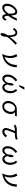

<svg xmlns="http://www.w3.org/2000/svg" viewBox="3480 -4400 1039 8040"><g transform="rotate(90 4000.0 -380.5)"><path d="M845.7 -85Q792 43.9 696.8 43.9Q636.7 43.9 605.5 -5.4Q581.1 -43.5 568.8 -119.1Q510.3 -48.3 458.5 -11.2Q381.8 43.9 299.8 43.9Q217.3 43.9 172.9 -16.1Q134.8 -67.4 134.8 -147.5Q134.8 -301.8 245.6 -442.4Q356 -583 481.9 -583Q564.9 -583 599.1 -506.3Q625.5 -446.8 628.9 -321.8Q700.2 -431.6 751 -564.9H846.7Q758.3 -357.9 639.6 -201.2Q647 -116.2 660.6 -79.1Q675.8 -39.1 703.1 -39.1Q754.4 -39.1 787.6 -144ZM553.7 -220.7Q553.7 -329.1 539.1 -422.4Q536.1 -441.4 527.8 -458Q506.8 -500 462.9 -500Q405.3 -500 340.3 -429.2Q273.9 -357.4 244.6 -261.2Q229 -209.5 229 -161.1Q229 -110.8 246.1 -79.6Q268.6 -39.1 313 -39.1Q376.5 -39.1 445.8 -97.2Q481.4 -127.4 518.6 -173.8Q553.7 -217.3 553.7 -220.7Z M1149.9 -445.8Q1175.8 -494.6 1209.5 -524.9Q1272.9 -583 1354.5 -583Q1528.8 -583 1528.8 -275.9Q1641.1 -434.6 1791 -571.8L1856 -507.8Q1673.8 -361.3 1525.9 -161.1Q1520 -10.3 1482.9 60.1Q1452.1 119.1 1409.7 119.1Q1369.1 119.1 1369.1 47.9Q1369.1 -53.7 1460 -187Q1459.5 -350.6 1438 -417Q1408.7 -507.8 1348.6 -507.8Q1279.8 -507.8 1221.7 -403.8Z M2796.9 -564.9Q2792.5 -392.1 2735.4 -273.4Q2652.8 -102.5 2476.1 -19Q2380.9 25.9 2238.8 48.8Q2324.7 -115.2 2324.7 -269Q2324.7 -416.5 2245.6 -542L2335.9 -586.9Q2412.6 -447.8 2412.6 -294.9Q2412.6 -167 2356.9 -45.9Q2530.8 -111.3 2618.2 -247.1Q2697.8 -371.1 2700.7 -564.9Z M3543.5 -666 3629.4 -879.9H3738.8L3606.9 -666ZM3707 -530.8 3772 -581.1Q3884.3 -461.4 3884.3 -293.9Q3884.3 -159.2 3820.3 -64.5Q3747.6 42 3636.7 42Q3514.6 42 3469.2 -98.1Q3389.2 42 3276.4 42Q3189.5 42 3140.6 -31.7Q3102.1 -89.4 3102.1 -179.2Q3102.1 -330.6 3205.1 -460Q3251 -518.1 3332 -582L3388.2 -520Q3192.9 -373 3192.9 -182.1Q3192.9 -132.3 3208.5 -97.2Q3232.9 -43 3282.2 -43Q3379.4 -43 3452.1 -191.9Q3450.7 -214.8 3450.7 -231.4Q3450.7 -346.2 3494.1 -404.3Q3510.7 -426.8 3528.3 -426.8Q3563 -426.8 3563 -345.7Q3563 -266.1 3518.1 -183.1Q3543 -43 3635.7 -43Q3697.3 -43 3741.7 -106.4Q3793.5 -177.7 3793.5 -295.9Q3793.5 -397 3752.4 -469.2Q3735.8 -498.5 3707 -530.8Z M4856 -564.9 4832 -488.8H4674.8Q4753.9 -430.7 4753.9 -323.2Q4753.9 -180.2 4675.8 -76.7Q4586.9 42 4440.4 42Q4343.3 42 4278.8 -19Q4209 -85.4 4209 -196.3Q4209 -319.8 4279.3 -418.5Q4330.6 -489.7 4406.2 -528.8Q4475.6 -564.9 4555.2 -564.9ZM4521.5 -486.8Q4438 -486.8 4374.5 -410.2Q4299.8 -319.8 4299.8 -195.8Q4299.8 -145 4319.8 -107.4Q4358.4 -36.1 4442.9 -36.1Q4519 -36.1 4578.6 -97.7Q4619.1 -139.2 4641.1 -200.2Q4663.1 -260.3 4663.1 -325.7Q4663.1 -407.2 4622.6 -448.7Q4585 -486.8 4521.5 -486.8Z M5199.2 -504.9Q5289.1 -564.9 5417 -564.9H5637.2Q5742.7 -564.9 5793.5 -606.9L5835.4 -533.7Q5784.2 -495.1 5688 -488.3Q5645 -484.9 5557.1 -484.9Q5427.7 -192.4 5427.7 -117.2Q5427.7 -85 5442.4 -65.4Q5459.5 -42 5492.7 -42Q5585.4 -42 5668.5 -161.1L5729 -94.7Q5621.6 42 5493.2 42Q5408.7 42 5368.2 -15.1Q5339.8 -54.2 5339.8 -107.4Q5339.8 -152.8 5362.8 -219.7Q5398.9 -326.7 5467.3 -484.9Q5379.4 -484.4 5331.1 -473.1Q5287.1 -462.9 5250 -436Z M6772 -581.1Q6884.3 -461.9 6884.3 -293.9Q6884.3 -158.7 6820.3 -64.5Q6748 42 6636.7 42Q6514.6 42 6469.2 -98.1Q6389.6 42 6276.4 42Q6189.9 42 6140.6 -31.7Q6102.1 -89.8 6102.1 -179.2Q6102.1 -330.6 6205.1 -460Q6252 -519 6332 -582L6388.2 -520Q6192.9 -373 6192.9 -182.1Q6192.9 -131.8 6208.5 -97.2Q6232.4 -43 6282.2 -43Q6379.9 -43 6452.1 -191.9Q6450.7 -214.8 6450.7 -231.4Q6450.7 -346.2 6494.1 -404.3Q6510.7 -426.8 6528.3 -426.8Q6563 -426.8 6563 -345.7Q6563 -266.1 6518.1 -183.1Q6543 -43 6635.7 -43Q6696.8 -43 6741.7 -106.4Q6793.5 -178.2 6793.5 -295.9Q6793.5 -397 6752.4 -469.2Q6735.4 -498.5 6707 -530.8Z M7796.9 -564.9Q7792.5 -392.1 7735.4 -273.4Q7652.8 -102.5 7476.1 -19Q7380.9 25.9 7238.8 48.8Q7324.7 -115.2 7324.7 -269Q7324.7 -416.5 7245.6 -542L7335.9 -586.9Q7412.6 -447.8 7412.6 -294.9Q7412.6 -167 7356.9 -45.9Q7530.8 -111.3 7618.2 -247.1Q7697.8 -371.1 7700.7 -564.9Z"/></g></svg>

Font: FORM UDPGothic
Style: Regular
Weight: 400
Foundry: Pronama LLC
Version: Version 1.05101